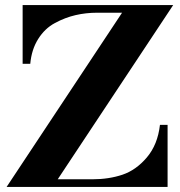

<svg xmlns="http://www.w3.org/2000/svg" viewBox="-20 -735 707 755"><path d="M99 -484H69V-715H661L207 -30H343Q408 -30 461.5 -48Q515 -66 557.5 -116Q600 -166 609 -244H639V0H6L460 -685H362Q318 -685 277 -675.5Q236 -666 196 -644.5Q156 -623 130 -581.5Q104 -540 99 -484Z"/></svg>

Font: Justus
Style: Bold
Weight: 700
Version: Version 001.001